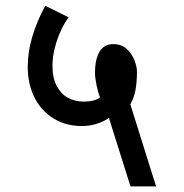

<svg xmlns="http://www.w3.org/2000/svg" viewBox="-20 -642 640 668"><path d="M264 -203.5Q210.5 -203.5 167.8 -229Q125 -254.5 100.8 -301.2Q76.5 -348 76.5 -410Q76.5 -509 137.5 -622L219 -581.5Q206 -565.5 192.8 -537.5Q179.5 -509.5 171 -476.5Q162.5 -443.5 162.5 -414Q162.5 -370.5 177.8 -342.2Q193 -314 217.5 -301.2Q242 -288.5 271 -288.5Q310 -288.5 328 -303.5Q321 -319.5 315.8 -346.2Q310.5 -373 310.5 -387Q310.5 -436.5 326.5 -462.5Q342.5 -488.5 374 -488.5Q403.5 -488.5 422 -470.8Q440.5 -453 448.5 -430.5Q456.5 -408 456.5 -394Q456.5 -355 451.2 -328Q446 -301 433.5 -279L523 6.5H434L359 -231.5Q316.5 -203.5 264 -203.5Z"/></svg>

Font: JuliaMono SemiBold
Style: Italic
Weight: 600
Italic angle: -9°
Monospace: yes
Designer: cormullion
Foundry: corm
Version: Version 0.056; ttfautohint (v1.8.4)